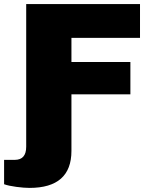

<svg xmlns="http://www.w3.org/2000/svg" viewBox="-54 -708 741 938"><path d="M-34 192V73H18Q74 73 74 9V-688H630V-523H295V-405H583V-247H295V29Q295 210 90 210Q64 210 26 205Q-12 200 -34 192Z"/></svg>

Font: Archivo Black
Style: Regular
Weight: 400
Designer: Hector Gatti
Foundry: Omnibus-Type
Version: Version 1.101; ttfautohint (v1.8)